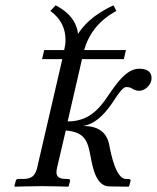

<svg xmlns="http://www.w3.org/2000/svg" viewBox="-20 -700 589 721"><path d="M194 -69 227 -210C301 -204 310 -167 320 -113C328 -72 340 -1 390 0L463 1L465 -1L470 -20C472 -27 465 -28 460 -28H453C416 -28 397 -119 390 -157C380 -206 346 -227 292 -227C345 -235 383 -285 408 -323C422 -345 442 -373 453 -373C460 -373 470 -372 475 -368C481 -364 492 -359 502 -359C523 -359 543 -377 548 -397C549 -401 549 -405 549 -408C549 -427 536 -442 503 -442C455 -442 418 -387 387 -342C354 -293 315 -244 234 -244L288 -478H445L453 -512H296C310 -562 342 -618 417 -659L406 -680C324 -642 292 -601 273 -573C270 -601 255 -646 189 -680L169 -659C212 -628 226 -589 226 -550C226 -537 224 -524 221 -512H146L138 -478H214L120 -72C113 -42 101 -28 67 -28H48C43 -28 40 -25 39 -20L34 -1L36 1C36 1 104 -1 140 -1C179 -1 236 1 236 1L238 -1L243 -20C244 -25 241 -28 236 -28H228C203 -28 192 -36 192 -53C192 -58 193 -63 194 -69Z"/></svg>

Font: Libertinus Serif
Style: Italic
Weight: 400
Italic angle: -12°
Designer: Philipp H. Poll, Khaled Hosny
Foundry: Caleb Maclennan
Version: Version 7.050;RELEASE